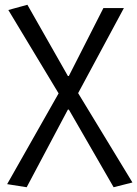

<svg xmlns="http://www.w3.org/2000/svg" viewBox="-20 -574 576 806"><path d="M92 212 265 -114H269L457 212L536 192L308 -183L500 -540H414L269 -255H265L95 -554L15 -532L226 -182L10 199Z"/></svg>

Font: Noto Sans HK DemiLight
Style: Regular
Weight: 350
Designer: Ryoko NISHIZUKA 西塚涼子 (kana, bopomofo & ideographs); Paul D. Hunt (Latin, Greek & Cyrillic); Sandoll Communications 산돌커뮤니
Foundry: Adobe
Version: Version 2.004;hotconv 1.0.118;makeotfexe 2.5.65603